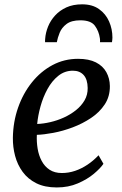

<svg xmlns="http://www.w3.org/2000/svg" viewBox="-20 -834 550 865"><path d="M446 -96Q432.5 -76 402.8 -51Q373 -26 330.5 -7.8Q288 10.5 236 10.5Q181.5 10.5 143.5 -8.5Q105.5 -27.5 82 -59.8Q58.5 -92 48 -131.8Q37.5 -171.5 38 -213Q39 -285 61.5 -349.2Q84 -413.5 123.8 -463Q163.5 -512.5 216.5 -540.8Q269.5 -569 331.5 -569Q380.5 -569 412 -553Q443.5 -537 459 -509Q474.5 -481 475 -446.5Q475.5 -399.5 452 -363.8Q428.5 -328 390.2 -302.5Q352 -277 307.5 -260.2Q263 -243.5 220.2 -235.5Q177.5 -227.5 146 -226.5Q144.5 -195 149.5 -164.5Q154.5 -134 167.8 -109Q181 -84 203.5 -69.2Q226 -54.5 258.5 -54.5Q289 -54.5 318 -64.2Q347 -74 374 -92Q401 -110 424 -134.5ZM308.5 -515.5Q271.5 -515.5 242.8 -492.5Q214 -469.5 194 -433Q174 -396.5 162.5 -354.8Q151 -313 147.5 -275.5Q175.5 -276.5 206.8 -283.8Q238 -291 267.8 -304.5Q297.5 -318 322 -337.5Q346.5 -357 361 -382Q375.5 -407 375 -437.5Q374.5 -476.5 356.8 -496Q339 -515.5 308.5 -515.5ZM183 -644Q183 -648 183 -652Q183 -656 183.5 -659.5Q185.5 -687 196.5 -714.2Q207.5 -741.5 228.2 -764.2Q249 -787 279.2 -800.8Q309.5 -814.5 350 -814.5Q396 -814.5 426.2 -793Q456.5 -771.5 471.5 -737.2Q486.5 -703 486.5 -664.5Q486.5 -660.5 485.8 -654.2Q485 -648 484.5 -644H430.5Q430.5 -648.5 430.8 -652.8Q431 -657 430 -661.5Q425.5 -693.5 407.5 -718Q389.5 -742.5 342 -742.5Q302 -742.5 280 -726Q258 -709.5 248.8 -686.5Q239.5 -663.5 236 -644Z"/></svg>

Font: Merriweather Light 18pt
Style: Italic
Weight: 400
Italic angle: -7.8°
Version: Version 2.101